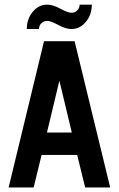

<svg xmlns="http://www.w3.org/2000/svg" viewBox="-20 -824 522 844"><path d="M187.1 -803.6Q212.9 -803.6 245.4 -785.7Q277.9 -767.9 294.3 -767.9Q309.3 -767.9 319.6 -778.2Q330 -788.6 330 -803.6H383.6Q383.6 -759.3 357.5 -727.9Q331.4 -696.4 294.3 -696.4Q268.6 -696.4 236.1 -714.3Q203.6 -732.1 187.1 -732.1Q172.1 -732.1 161.8 -721.8Q151.4 -711.4 151.4 -696.4H97.9Q97.9 -740.7 123.9 -772.1Q150 -803.6 187.1 -803.6ZM240.7 -467.9 186.4 -241.4H295.7L241.4 -467.9ZM173.6 -642.9H307.9L464.3 0H354.3L319.3 -142.9H162.9L127.9 0H17.9Z"/></svg>

Font: Aire Exterior
Style: Regular
Weight: 400
Width: 4
Designer: Jayvee Enaguas (HarvettFox96)
Version: 20190503.02